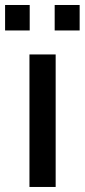

<svg xmlns="http://www.w3.org/2000/svg" viewBox="-50 -742 336 762"><path d="M-29.8 -621.1V-722.2H67.9V-621.1ZM167 -621.1V-722.2H266.1V-621.1ZM66.9 0V-525.9H170.9V0Z"/></svg>

Font: Archivo Medium
Style: Regular
Weight: 500
Designer: Hector Gatti
Foundry: Omnibus-Type
Version: Version 2.001